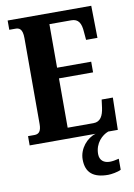

<svg xmlns="http://www.w3.org/2000/svg" viewBox="-102 -778 754 1081"><g transform="rotate(-10 275.0 -237.0)"><path d="M20 0H397C347 14 300 68 300 130C300 206 343 240 427 240C444 240 483 234 501 224V161C481 166 464 169 449 169C416 169 391 152 391 115C391 52 434 13 469 0H524L528 -184H464L458 -138C452 -94 436 -61 396 -61H248V-343H443V-404H248V-653H373C414 -653 429 -626 432 -576L436 -530H501L498 -714H20V-661H55C76 -661 96 -654 96 -600V-109C96 -69 83 -53 57 -53H20Z"/></g></svg>

Font: Noto Serif Bengali ExtraCondensed ExtraBold
Style: Regular
Weight: 800
Width: 2
Designer: Juan Bruce, Universal Thirst, Indian Type Foundry and the Monotype Design Team.
Foundry: Monotype Imaging Inc.
Version: Version 2.003